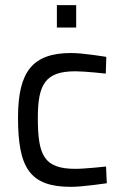

<svg xmlns="http://www.w3.org/2000/svg" viewBox="-20 -716 477 746"><path d="M257 -510C108 -510 50 -440 50 -259C50 -63 96 10 256 10C301 10 395 -4 395 -4L392 -69C392 -69 311 -60 273 -60C150 -60 127 -113 127 -259C127 -391 158 -439 273 -439C311 -439 391 -430 391 -430L393 -495C393 -495 303 -510 257 -510ZM201 -609H276V-696H201Z"/></svg>

Font: TitilliumText22L
Style: 400 wt
Weight: 400
Designer: Campivisivi
Foundry: Campivisivi
Version: 1.000